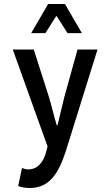

<svg xmlns="http://www.w3.org/2000/svg" viewBox="-20 -739 558 961"><path d="M90 102 71 192C87 198 105 202 129 202C225 202 271 133 308 22L468 -491H368L301 -250C290 -206 279 -157 268 -112H264C250 -158 239 -207 226 -250L149 -491H44L218 -6L210 25C196 74 168 109 121 109C110 109 98 105 90 102ZM136 -573H207L261 -658H264L318 -573H390L305 -719H221Z"/></svg>

Font: Falling Sky
Style: Condensed
Weight: 400
Designer: Paul D. Hunt
Foundry: Adobe Systems Incorporated
Version: Version 1.02